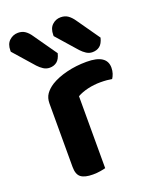

<svg xmlns="http://www.w3.org/2000/svg" viewBox="-164 -802 703 885"><g transform="rotate(-20 187.5 -359.0)"><path d="M199.2 -354.2V-225.3H59.8V-369.3Q59.8 -396.3 72.9 -415.1Q86.1 -433.9 109.4 -448.8Q141.3 -468.5 187.6 -480Q233.9 -491.5 285.6 -491.5Q384.8 -491.5 384.8 -427.1Q384.8 -411.8 380.5 -398.7Q376.1 -385.6 369.8 -376.3Q359.8 -378.3 345.1 -379.6Q330.5 -380.9 313.8 -380.9Q281.7 -380.9 251.3 -373.8Q220.9 -366.6 199.2 -354.2ZM59.8 -264 199.2 -259.9V-1.3Q190.3 1.3 173.3 4.1Q156.4 7 136.5 7Q97 7 78.4 -7.1Q59.8 -21.2 59.8 -58.1ZM62.2 -554.2 -26.1 -654.5V-660.5Q-26.1 -692.1 -8 -708.6Q10.1 -725.2 34.4 -725.2Q54.6 -725.2 69.2 -715.1Q83.8 -705 96.1 -686.4L174.8 -574.1Q167.8 -546.2 153.2 -534.9Q138.6 -523.6 118.3 -523.6Q101.4 -523.6 87.6 -532.6Q73.8 -541.5 62.2 -554.2ZM272.5 -554.2 184.2 -654.5V-659.9Q184.2 -692.1 201.8 -708.6Q219.4 -725.2 243.6 -725.2Q264.5 -725.2 278.9 -715.1Q293.4 -705 306.3 -686.4L385 -574.1Q378 -546.2 363.4 -534.9Q348.8 -523.6 327.9 -523.6Q311.6 -523.6 298 -532.4Q284.4 -541.2 272.5 -554.2Z"/></g></svg>

Font: Baloo Tamma 2
Style: Regular
Weight: 400
Designer: Divya Kowshik, Shuchita Grover and Ek Type
Foundry: Ek Type
Version: Version 1.700